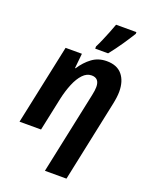

<svg xmlns="http://www.w3.org/2000/svg" viewBox="-185 -894 973 1231"><g transform="rotate(20 302.0 -278.0)"><path d="M278.8 240.2 397 -318.8Q404.8 -354 404.8 -377Q404.8 -437 352.1 -437Q318.8 -437 292 -408.4Q265.1 -379.9 245.4 -332Q225.6 -284.2 212.9 -226.1L165 0H18.1L133.8 -545.9H245.1L234.9 -444.8H238.8Q270.5 -493.7 312.7 -524.9Q355 -556.2 412.1 -556.2Q482.4 -556.2 517.8 -513.7Q553.2 -471.2 553.2 -398.9Q553.2 -380.9 550.3 -358.4Q547.4 -335.9 542 -311L425.8 240.2ZM314 -606V-621.1Q326.2 -644.5 339.6 -675.8Q353 -707 365.7 -738.8Q378.4 -770.5 387.2 -795.9H525.9V-784.2Q502 -745.1 470.7 -699.2Q439.5 -653.3 401.9 -606Z"/></g></svg>

Font: Open Sans
Style: Bold Italic
Weight: 700
Italic angle: -12°
Designer: Monotype Design Team
Foundry: Monotype Imaging Inc.
Version: Version 3.003; ttfautohint (v1.8.4)